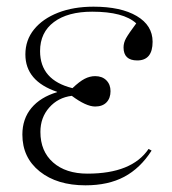

<svg xmlns="http://www.w3.org/2000/svg" viewBox="-20 -541 514 575"><path d="M236 14Q151 14 99 -27.5Q47 -69 47 -138Q47 -185 74 -217.5Q101 -250 151 -265V-266Q56 -298 56 -378Q56 -421 82 -453Q108 -485 154 -503Q200 -521 260 -521Q342 -521 389.5 -493Q437 -465 437 -416Q437 -360 391 -360Q350 -360 350 -399Q350 -413 357.5 -426.5Q365 -440 388 -471Q350 -506 256 -506Q183 -506 141.5 -475Q100 -444 100 -388Q100 -301 197 -277Q218 -297 233.5 -305Q249 -313 265 -313Q286 -313 298.5 -300.5Q311 -288 311 -268Q311 -247 299 -234.5Q287 -222 265 -222Q238 -222 195 -254Q154 -249 127.5 -219Q101 -189 101 -146Q101 -88 139 -54.5Q177 -21 242 -21Q375 -21 425 -95L434 -90Q400 -37 352 -11.5Q304 14 236 14Z"/></svg>

Font: Literata 72pt ExtraLight
Style: Regular
Weight: 200
Designer: Latin by Veronika Burian and Jose Scaglione. Greek by Irene Vlachou. Cyrillic by Vera Evstafieva.
Foundry: TypeTogether
Version: Version 3.002